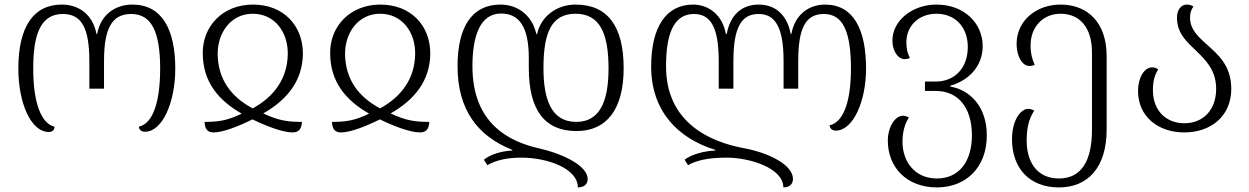

<svg xmlns="http://www.w3.org/2000/svg" viewBox="-20 -567 5453 838"><path d="M193 9C209 9 218 0 218 -14C159 -28 125 -120 125 -267C125 -406 152 -506 254 -506C336 -506 370 -445 370 -300V-180H434V-300C434 -443 468 -506 553 -506C643 -506 679 -425 679 -267C679 -123 648 -28 586 -14C587 -1 597 8 613 8C689 8 745 -121 745 -267C745 -439 687 -547 558 -547C482 -547 419 -502 404 -419H401C385 -503 325 -547 250 -547C126 -547 60 -450 60 -267C60 -120 114 9 193 9Z M913 11C953 11 1022 -16 1082 -46C1143 -16 1215 11 1257 11C1285 11 1296 -5 1298 -35C1234 -35 1195 -41 1129 -72C1236 -133 1301 -217 1302 -333C1302 -456 1217 -547 1084 -547C952 -547 863 -452 865 -333C866 -212 930 -131 1035 -71C975 -42 937 -35 873 -35C874 -3 886 11 913 11ZM1083 -94C990 -143 931 -220 930 -332C930 -425 988 -507 1083 -507C1178 -507 1237 -428 1236 -332C1235 -226 1178 -146 1083 -94Z M1469 11C1509 11 1578 -16 1638 -46C1699 -16 1771 11 1813 11C1841 11 1852 -5 1854 -35C1790 -35 1751 -41 1685 -72C1792 -133 1857 -217 1858 -333C1858 -456 1773 -547 1640 -547C1508 -547 1419 -452 1421 -333C1422 -212 1486 -131 1591 -71C1531 -42 1493 -35 1429 -35C1430 -3 1442 11 1469 11ZM1639 -94C1546 -143 1487 -220 1486 -332C1486 -425 1544 -507 1639 -507C1734 -507 1793 -428 1792 -332C1791 -226 1734 -146 1639 -94Z M2496 5C2628 5 2702 -90 2702 -269C2702 -454 2631 -547 2492 -547C2410 -547 2341 -496 2324 -418H2321C2304 -496 2244 -547 2164 -547C2043 -547 1977 -454 1977 -278C1977 -89 2064 27 2216 87V90C2170 92 2122 106 2092 130L2107 154C2144 132 2195 121 2255 121C2369 121 2502 168 2502 251C2528 251 2545 238 2545 214C2545 159 2444 106 2334 81C2202 51 2042 -27 2042 -278C2042 -409 2075 -508 2167 -508C2247 -508 2288 -448 2288 -314V-270C2288 -87 2357 5 2496 5ZM2492 -507C2596 -507 2636 -425 2636 -269C2636 -119 2595 -35 2495 -35C2384 -35 2352 -137 2352 -270C2352 -423 2386 -507 2492 -507Z M3581 -547C3509 -547 3449 -502 3434 -419H3431C3415 -503 3364 -547 3291 -547C3218 -547 3167 -502 3152 -419H3148C3133 -503 3072 -547 3005 -547C2888 -547 2822 -450 2822 -277C2822 -83 2938 37 3102 87V90C3052 92 2998 107 2968 130L2983 154C3020 132 3076 121 3152 121C3251 121 3399 166 3399 251C3424 251 3441 238 3441 214C3441 152 3334 99 3223 79C3080 52 2887 -31 2887 -277C2887 -406 2914 -506 3009 -506C3083 -506 3117 -445 3117 -300V-180H3181V-300C3181 -448 3216 -506 3291 -506C3363 -506 3400 -449 3400 -300V-180H3464V-300C3464 -443 3495 -506 3576 -506C3661 -506 3694 -425 3694 -267C3694 -128 3663 -34 3601 -20C3602 -6 3612 3 3628 3C3704 3 3760 -126 3760 -267C3760 -439 3705 -547 3581 -547Z M4069 251C4195 251 4287 165 4287 24C4287 -103 4212 -175 4128 -189V-193C4212 -217 4269 -281 4269 -366C4269 -464 4190 -547 4067 -547C3963 -547 3875 -478 3875 -390C3875 -346 3898 -309 3929 -309C3936 -309 3943 -310 3951 -314C3940 -338 3936 -354 3936 -383C3936 -456 3992 -507 4067 -507C4149 -507 4204 -449 4204 -362C4204 -272 4149 -211 4063 -211H4017V-170H4065C4158 -170 4222 -102 4222 24C4222 135 4168 212 4069 212C3971 212 3919 136 3919 52C3919 11 3928 -25 3947 -54C3938 -59 3929 -62 3921 -62C3888 -62 3855 -15 3855 47C3855 165 3939 251 4069 251Z M4602 251C4727 251 4810 165 4810 -1V-323C4810 -463 4732 -547 4609 -547C4504 -547 4417 -478 4417 -375C4417 -323 4441 -279 4473 -279C4480 -279 4487 -280 4496 -284C4485 -308 4478 -334 4478 -368C4478 -452 4534 -507 4609 -507C4691 -507 4746 -449 4746 -338V-1C4746 135 4700 212 4602 212C4503 212 4461 136 4461 47C4461 -19 4475 -55 4494 -84C4485 -89 4477 -92 4468 -92C4435 -92 4397 -43 4397 41C4397 165 4471 251 4602 251Z M5149 11C5264 11 5354 -59 5354 -179C5354 -282 5295 -330 5245 -375C5207 -409 5174 -440 5174 -490C5174 -510 5179 -526 5189 -538C5183 -543 5173 -547 5160 -547C5134 -547 5117 -523 5117 -490C5117 -422 5159 -385 5201 -345C5244 -303 5288 -260 5288 -179C5288 -87 5231 -29 5149 -29C5073 -29 5012 -81 5012 -173C5012 -210 5018 -237 5035 -264C5026 -271 5017 -273 5009 -273C4972 -273 4947 -224 4947 -170C4947 -58 5035 11 5149 11Z"/></svg>

Font: Noto Serif Georgian Light
Style: Regular
Weight: 300
Designer: Monotype Design Team, Akaki Razmadze
Foundry: Google LLC
Version: Version 2.003